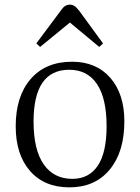

<svg xmlns="http://www.w3.org/2000/svg" viewBox="-20 -784 597 818"><path d="M150.9 -584 134.8 -599.1 242.2 -743.2Q256.8 -764.2 277.8 -764.2Q288.1 -764.2 296.6 -758.8Q305.2 -753.4 316.9 -738.8L418.9 -599.1L402.8 -584L277.8 -688ZM275.9 14.2Q168.9 14.2 107.9 -55.7Q46.9 -125.5 46.9 -246.1Q46.9 -373.5 110.6 -447.3Q174.3 -521 287.1 -521Q390.1 -521 450 -452.4Q509.8 -383.8 509.8 -267.1Q509.8 -136.7 447.3 -61.3Q384.8 14.2 275.9 14.2ZM288.1 -22Q358.9 -22 396.5 -77.9Q434.1 -133.8 434.1 -246.1Q434.1 -365.2 393.1 -426Q352.1 -486.8 274.9 -486.8Q123 -486.8 123 -266.1Q123 -145.5 166.3 -83.7Q209.5 -22 288.1 -22Z"/></svg>

Font: Literata Light
Style: Regular
Weight: 300
Designer: Latin by Veronika Burian and Jose Scaglione. Greek by Irene Vlachou. Cyrillic by Vera Evstafieva.
Foundry: TypeTogether
Version: Version 3.021